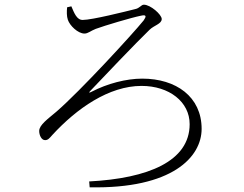

<svg xmlns="http://www.w3.org/2000/svg" viewBox="-20 -767 1040 818"><path d="M284 -740C296 -712 307 -682 332 -682C372 -682 515 -718 555 -728C576 -732 581 -747 593 -747C621 -747 669 -705 669 -686C669 -665 636 -659 617 -640C563 -588 412 -430 366 -381C357 -372 359 -370 370 -376C437 -411 518 -432 586 -432C730 -432 839 -355 839 -218C839 -98 714 38 362 31L360 6C611 -7 788 -80 788 -238C788 -333 701 -401 583 -401C444 -401 307 -305 203 -192C190 -177 184 -170 172 -170C156 -170 147 -192 147 -209C147 -235 185 -261 220 -291C322 -379 546 -623 592 -680C603 -696 606 -706 580 -700C540 -692 426 -658 388 -644C367 -636 355 -624 340 -624C312 -624 277 -658 269 -683C264 -697 264 -719 266 -736Z"/></svg>

Font: Noto Serif TC ExtraLight
Style: Regular
Weight: 200
Designer: Ryoko NISHIZUKA 西塚涼子 (kana & ideographs); Frank Grießhammer (Latin, Greek & Cyrillic); Wenlong ZHANG 张文龙 (bopomofo); San
Foundry: Adobe
Version: Version 2.001;hotconv 1.1.0;makeotfexe 2.6.0